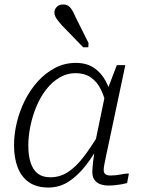

<svg xmlns="http://www.w3.org/2000/svg" viewBox="-20 -829 639 861"><path d="M484 -376 460 -342Q450 -392 432.5 -427.5Q415 -463 387 -482Q359 -501 319 -501Q280 -501 246.5 -481Q213 -461 187 -427.5Q161 -394 143.5 -352Q126 -310 116.5 -264.5Q107 -219 107 -177Q107 -131 117.5 -99Q128 -67 149.5 -50.5Q171 -34 205 -34Q249 -34 285 -57.5Q321 -81 355 -125.5Q389 -170 426 -232L436 -201Q404 -138 367 -90Q330 -42 288.5 -15Q247 12 197 12Q145 12 111 -11Q77 -34 60 -76.5Q43 -119 43 -178Q43 -228 55.5 -280Q68 -332 92 -379.5Q116 -427 150 -464.5Q184 -502 227 -524.5Q270 -547 320 -547Q368 -547 401 -525Q434 -503 454.5 -464.5Q475 -426 484 -376ZM542 -537 470 -197Q462 -160 456.5 -134Q451 -108 448 -92Q445 -76 445 -68Q445 -54 452.5 -48Q460 -42 475 -42Q499 -42 521 -46.5Q543 -51 558 -51L550 -8Q539 -5 525 -2.5Q511 0 496 1.5Q481 3 466 3Q445 3 428.5 -3.5Q412 -10 403 -23.5Q394 -37 394 -58Q394 -72 397.5 -103Q401 -134 406 -169L403 -171L451 -403L456 -412L504 -537ZM319 -752Q311 -771 303.5 -783.5Q296 -796 286.5 -802.5Q277 -809 263 -809Q246 -809 235 -798.5Q224 -788 224 -773Q224 -763 228.5 -754Q233 -745 240.5 -736Q248 -727 256 -717L353 -617H376L377 -636Z"/></svg>

Font: Roboto Serif ExtraLight
Style: Italic
Weight: 250
Italic angle: -10°
Designer: Greg Gazdowicz
Foundry: Commercial Type
Version: Version 1.008